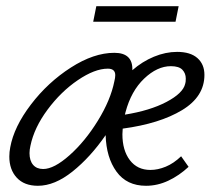

<svg xmlns="http://www.w3.org/2000/svg" viewBox="-20 -589 686 618"><path d="M10 -85Q10 -100 13 -115Q25 -181 79.5 -252.5Q134 -324 208 -371.5Q282 -419 348 -419Q408 -419 406 -363Q438 -391 475.5 -406.5Q513 -422 550 -422Q593 -422 615.5 -402Q638 -382 638 -348Q638 -278 566 -234.5Q494 -191 375 -175L374 -157Q374 -105 398 -73.5Q422 -42 464 -42Q488 -42 513.5 -52.5Q539 -63 563 -86L587 -52Q557 -24 522 -7.5Q487 9 450 9Q388 9 355 -36.5Q322 -82 320 -154Q271 -83 213.5 -37Q156 9 102 9Q58 9 34 -17Q10 -43 10 -85ZM348 -327Q351 -339 351 -347Q351 -368 327 -368Q285 -368 230.5 -331Q176 -294 133 -236Q90 -178 78 -120Q75 -107 75 -96Q75 -72 86.5 -58.5Q98 -45 119 -45Q154 -45 204 -89.5Q254 -134 295 -200.5Q336 -267 348 -327ZM290 -569H555L545 -519H280ZM576 -319Q578 -324 578 -336Q578 -353 567 -364.5Q556 -376 530 -376Q486 -376 444 -336Q402 -296 384 -228L382 -220Q463 -233 516 -261Q569 -289 576 -319Z"/></svg>

Font: LXGW Bright GB
Style: Italic
Weight: 400
Italic angle: -12°
Designer: Christian Thalmann (Catharsis Fonts)
Foundry: LXGW / Christian Thalmann (Catharsis Fonts) / Fontworks Inc.
Version: Version 5.510